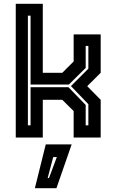

<svg xmlns="http://www.w3.org/2000/svg" viewBox="-20 -720 610 1005"><path d="M62.5 0V-700H204V-339H306L365.5 -398.5V-540H507V-339L436.5 -269L507 -197.5V0H365.5V-138.5L306 -197.5H204V0ZM126 -64H140V-263.5H338.5L428.5 -170.5V-64H442.5V-174.5L351.5 -269.5L442.5 -360.5V-479.5H428.5V-364.5L340.5 -277.5H140V-638H126ZM162.5 265 219.5 36H355L275.5 265ZM229.5 212H236.5L277.5 102H258.5Z"/></svg>

Font: Tourney Thin
Style: Bold
Weight: 700
Version: Version 1.015